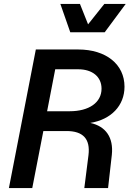

<svg xmlns="http://www.w3.org/2000/svg" viewBox="-20 -950 676 970"><path d="M25 0H143L199 -288H316C400 -288 437 -248 427 -166L406 0H526L545 -168C554 -255 515 -312 436 -329C541 -346 609 -416 609 -512C609 -625 516 -700 375 -700H161ZM332 -388H218L259 -600H375C447 -600 493 -562 493 -502C493 -432 430 -388 332 -388ZM335 -787H509L615 -930H507L425 -827L384 -930H285Z"/></svg>

Font: Uncut Sans Semibold Italic
Style: Regular
Weight: 600
Italic angle: -11°
Designer: Kasper Nordkvist
Foundry: UNCUT.wtf
Version: Version 1.304;Glyphs 3.2 (3246)